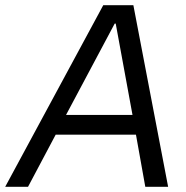

<svg xmlns="http://www.w3.org/2000/svg" viewBox="-62 -720 718 740"><path d="M336 -700H452L586 0H498L457 -229L454 -248L384 -629H380L176 -246L168 -230L46 0H-42ZM147 -277H493L507 -201H107Z"/></svg>

Font: Fixel Italic Variable Display Thin
Style: Italic
Weight: 100
Italic angle: -10°
Designer: AlfaBravo + MacPaw
Foundry: Kyrylo Tkachov, Marchela Mozhyna, Serhii Makarenko, Maria Weinstein, Zakhar Kryvoshyya
Version: Version 1.210;Glyphs 3.2 (3217)